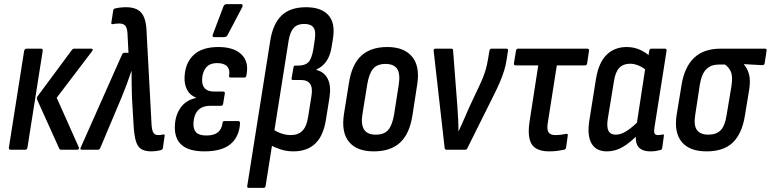

<svg xmlns="http://www.w3.org/2000/svg" viewBox="-20 -726 3737 931"><path d="M277 0Q270 0 267 -6L160 -243Q157 -251 162 -259L328 -483Q333 -490 339 -490H422Q435 -490 426 -477L255 -252L362 -12Q364 -8 362 -4Q360 0 355 0ZM32 0Q22 0 23 -10L97 -479Q100 -490 108 -490H180Q188 -490 187 -479L113 -10Q111 0 102 0Z M715 8Q684 8 666 -2.5Q648 -13 639.5 -40Q631 -67 628 -116L620 -250Q619 -283 618.5 -314Q618 -345 618 -381H617Q605 -345 593.5 -314.5Q582 -284 568 -250L466 -8Q462 0 455 0H377Q366 0 372 -12L572 -462Q576 -470 583 -470H603L598 -566Q596 -593 586.5 -602.5Q577 -612 558 -612Q543 -612 527 -609Q522 -608 520.5 -610Q519 -612 520 -617L529 -675Q530 -684 538 -685Q563 -691 591 -691Q639 -691 662.5 -667Q686 -643 690 -586L715 -120Q717 -92 724.5 -81.5Q732 -71 747 -71Q752 -71 758 -71.5Q764 -72 771 -74Q781 -75 778 -65L770 -9Q769 0 759 2Q748 5 736.5 6.5Q725 8 715 8Z M971 8Q896 8 860.5 -23.5Q825 -55 828 -117Q830 -167 855.5 -203.5Q881 -240 930 -251V-253Q901 -264 887 -291Q873 -318 875 -354Q878 -421 919 -459.5Q960 -498 1039 -498Q1114 -498 1151 -462Q1188 -426 1175 -362Q1174 -350 1165 -350H1098Q1089 -350 1091 -361Q1096 -389 1081 -404.5Q1066 -420 1033 -420Q996 -420 978.5 -397.5Q961 -375 960 -341Q959 -312 973.5 -297Q988 -282 1019 -282H1062Q1072 -282 1070 -272L1062 -223Q1060 -213 1052 -213H1002Q960 -213 940 -191Q920 -169 918 -129Q917 -98 931.5 -83.5Q946 -69 981 -69Q1017 -69 1036 -84Q1055 -99 1059 -129Q1059 -139 1068 -139H1135Q1144 -139 1144 -128Q1140 -63 1098 -27.5Q1056 8 971 8ZM1017 -546Q1012 -546 1011 -550.5Q1010 -555 1012 -559L1064 -696Q1067 -702 1071 -704Q1075 -706 1081 -706H1149Q1155 -706 1156 -702Q1157 -698 1155 -692L1084 -557Q1079 -546 1066 -546Z M1186 185Q1177 185 1179 175L1290 -526Q1303 -610 1345 -650.5Q1387 -691 1464 -691Q1537 -691 1571.5 -653.5Q1606 -616 1595 -542L1589 -504Q1582 -457 1563 -429.5Q1544 -402 1514 -389V-387Q1553 -377 1569.5 -343Q1586 -309 1578 -255L1561 -149Q1549 -69 1509.5 -30.5Q1470 8 1402 8Q1370 8 1341 -1.5Q1312 -11 1290 -23L1302 -100Q1321 -87 1344 -79Q1367 -71 1390 -71Q1426 -71 1446.5 -92Q1467 -113 1474 -159L1490 -259Q1497 -300 1484 -319Q1471 -338 1440 -338H1401Q1392 -338 1394 -347L1403 -399Q1404 -408 1412 -408H1426Q1460 -408 1476 -425Q1492 -442 1500 -491L1506 -532Q1513 -574 1500.5 -592Q1488 -610 1455 -610Q1422 -610 1404.5 -591Q1387 -572 1380 -532L1268 175Q1267 185 1257 185Z M1792 8Q1710 8 1672 -38.5Q1634 -85 1648 -174L1672 -324Q1686 -414 1732 -456Q1778 -498 1858 -498Q1939 -498 1978 -451.5Q2017 -405 2003 -316L1980 -167Q1966 -77 1920 -34.5Q1874 8 1792 8ZM1802 -73Q1842 -73 1862 -95.5Q1882 -118 1891 -171L1913 -312Q1922 -367 1906 -391.5Q1890 -416 1849 -416Q1810 -416 1790 -393.5Q1770 -371 1761 -318L1738 -176Q1729 -124 1745 -98.5Q1761 -73 1802 -73Z M2145 0Q2137 0 2136 -9L2083 -478Q2081 -490 2091 -490H2169Q2177 -490 2177 -481L2198 -207Q2200 -177 2201.5 -148Q2203 -119 2203 -90H2204Q2217 -118 2229.5 -146.5Q2242 -175 2254 -203L2301 -303Q2313 -328 2321.5 -349Q2330 -370 2336 -391.5Q2342 -413 2346 -437L2353 -479Q2355 -490 2363 -490H2436Q2445 -490 2443 -479L2437 -439Q2433 -411 2424.5 -383.5Q2416 -356 2404 -328Q2392 -300 2376 -268L2246 -7Q2243 0 2236 0Z M2642 8Q2603 8 2579 -6.5Q2555 -21 2547.5 -53.5Q2540 -86 2548 -138L2590 -409H2480Q2471 -409 2472 -419L2482 -480Q2484 -490 2492 -490H2828Q2838 -490 2836 -479L2827 -419Q2826 -409 2816 -409H2680L2636 -129Q2631 -97 2640 -84Q2649 -71 2673 -71Q2687 -71 2701.5 -73Q2716 -75 2726 -77Q2735 -78 2733 -68L2725 -11Q2724 -3 2716 0Q2702 3 2683 5.5Q2664 8 2642 8Z M2923 8Q2870 8 2848 -31Q2826 -70 2838 -144L2870 -344Q2883 -423 2921.5 -460.5Q2960 -498 3019 -498Q3053 -498 3082.5 -485Q3112 -472 3132 -452L3119 -381Q3100 -398 3078 -407.5Q3056 -417 3035 -417Q3003 -417 2983.5 -397.5Q2964 -378 2957 -332L2927 -149Q2921 -110 2930.5 -91.5Q2940 -73 2966 -73Q2991 -73 3019 -91Q3047 -109 3082 -144L3079 -79Q3038 -36 3001 -14Q2964 8 2923 8ZM3134 8Q3093 8 3075.5 -14Q3058 -36 3065 -81L3068 -101L3066 -115L3111 -409L3121 -438L3128 -479Q3130 -490 3138 -490H3204Q3214 -490 3212 -479L3154 -111Q3150 -87 3154 -79Q3158 -71 3170 -71Q3177 -71 3183 -72Q3189 -73 3194 -74Q3201 -75 3199 -66L3191 -8Q3190 1 3180 2Q3169 5 3158 6.5Q3147 8 3134 8Z M3406 8Q3323 8 3285.5 -38Q3248 -84 3261 -169L3285 -315Q3299 -401 3345.5 -445.5Q3392 -490 3474 -490H3690Q3699 -490 3697 -480L3688 -420Q3686 -410 3677 -410L3587 -415V-414Q3603 -396 3611.5 -367.5Q3620 -339 3613 -293L3592 -165Q3578 -78 3533.5 -35Q3489 8 3406 8ZM3415 -73Q3453 -73 3474 -94Q3495 -115 3503 -166L3527 -310Q3534 -356 3523.5 -379Q3513 -402 3495 -413H3465Q3429 -413 3406 -391.5Q3383 -370 3374 -319L3351 -168Q3343 -118 3359.5 -95.5Q3376 -73 3415 -73Z"/></svg>

Font: Sofia Sans Condensed SemiBold
Style: Italic
Weight: 600
Italic angle: -9°
Version: Version 4.100